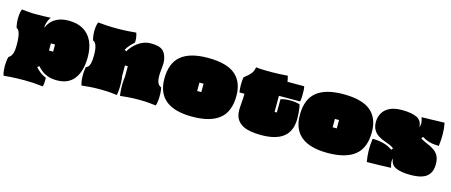

<svg xmlns="http://www.w3.org/2000/svg" viewBox="-54 -1530 5664 2411"><g transform="rotate(15 2778.5 -325.0)"><path d="M530 153Q461 145 404.5 141.5Q348 138 293 138Q247 138 197 139.5Q147 141 101 144Q55 147 20 151Q9 122 5.5 77Q2 32 5 -13.5Q8 -59 18 -92Q30 -98 44.5 -113Q59 -128 69.5 -163Q80 -198 80 -261Q80 -327 74 -368Q68 -409 58.5 -431Q49 -453 39.5 -461Q30 -469 23 -470Q13 -503 9.5 -548.5Q6 -594 10.5 -639Q15 -684 27 -713Q59 -709 92.5 -706Q126 -703 152 -701.5Q178 -700 184 -700Q246 -700 306 -701.5Q366 -703 405 -705Q392 -691 379.5 -664Q367 -637 361 -609Q355 -581 359 -562Q372 -601 404.5 -639.5Q437 -678 494 -703.5Q551 -729 637 -729Q748 -729 825 -683Q902 -637 941.5 -552Q981 -467 981 -350Q981 -169 906 -67.5Q831 34 680 34Q615 34 568 18.5Q521 3 486 -23Q451 -49 422 -82L400 -62Q429 -30 463 -4Q497 22 540 39Q542 115 530 153ZM489 -302H543V-395H489Z M997 17Q987 -10 982.5 -52.5Q978 -95 980 -140.5Q982 -186 990 -220Q1005 -225 1019 -239Q1033 -253 1042 -288.5Q1051 -324 1051 -390Q1051 -446 1044.5 -479.5Q1038 -513 1028.5 -531.5Q1019 -550 1008.5 -558Q998 -566 990 -570Q980 -603 976.5 -646Q973 -689 977.5 -731.5Q982 -774 994 -803Q1044 -797 1106 -793.5Q1168 -790 1244 -790Q1318 -790 1383 -794.5Q1448 -799 1490 -803Q1500 -775 1505.5 -737Q1511 -699 1503 -673Q1480 -655 1453.5 -626Q1427 -597 1404 -557L1429 -544Q1460 -597 1503.5 -636.5Q1547 -676 1597.5 -698Q1648 -720 1699 -720Q1757 -720 1797 -710.5Q1837 -701 1864 -676Q1891 -651 1906 -603Q1920 -562 1919 -519.5Q1918 -477 1913 -434.5Q1908 -392 1908 -350Q1908 -304 1917 -277.5Q1926 -251 1940.5 -238Q1955 -225 1969 -220Q1978 -186 1979.5 -140.5Q1981 -95 1977 -52.5Q1973 -10 1963 17Q1925 13 1871 7.5Q1817 2 1735 2Q1661 2 1597.5 7.5Q1534 13 1498 17Q1493 -10 1490 -54.5Q1487 -99 1488.5 -147Q1490 -195 1496 -230V-368H1459V-230Q1466 -195 1467.5 -147Q1469 -99 1466 -54.5Q1463 -10 1456 17Q1432 14 1403.5 10.5Q1375 7 1334 4.5Q1293 2 1232 2Q1157 2 1097.5 7Q1038 12 997 17Z M2437 35Q1980 35 1980 -337Q1980 -540 2095.5 -635Q2211 -730 2442 -730Q2687 -730 2798.5 -636.5Q2910 -543 2910 -361Q2910 -156 2792 -60.5Q2674 35 2437 35ZM2418 -293H2472V-402H2418Z M3333 34Q3184 34 3104 -5.5Q3024 -45 3000 -123Q2989 -158 2989.5 -200Q2990 -242 2995 -295Q3000 -348 3001 -413H2936Q2931 -441 2929 -476Q2927 -511 2929 -546.5Q2931 -582 2936 -610Q2962 -631 2986.5 -651.5Q3011 -672 3030 -700Q3049 -728 3056 -772Q3092 -767 3143.5 -765Q3195 -763 3253.5 -763.5Q3312 -764 3368 -766.5Q3424 -769 3467 -773Q3473 -754 3477 -735Q3481 -716 3483 -698H3701Q3706 -680 3708 -644Q3710 -608 3708.5 -568.5Q3707 -529 3701 -501L3425 -500V-291H3454L3455 -464Q3477 -472 3509.5 -476.5Q3542 -481 3578 -481Q3614 -481 3647 -476.5Q3680 -472 3703 -464Q3706 -459 3711 -430.5Q3716 -402 3719.5 -361.5Q3723 -321 3723 -280Q3723 -236 3713.5 -191Q3704 -146 3680 -105.5Q3656 -65 3612 -33.5Q3568 -2 3499.5 16Q3431 34 3333 34Z M4198 35Q3741 35 3741 -337Q3741 -540 3856.5 -635Q3972 -730 4203 -730Q4448 -730 4559.5 -636.5Q4671 -543 4671 -361Q4671 -156 4553 -60.5Q4435 35 4198 35ZM4179 -293H4233V-402H4179Z M5278 32Q5150 32 5082.5 0Q5015 -32 5013 -113Q5001 -79 5005.5 -49.5Q5010 -20 5020 9Q4921 12 4840 15Q4759 18 4706 17Q4693 -57 4691.5 -130Q4690 -203 4702 -284Q4775 -284 4842.5 -266.5Q4910 -249 4962 -211L4981 -234Q4952 -255 4920.5 -268.5Q4889 -282 4854 -293Q4807 -309 4768.5 -335Q4730 -361 4708 -401Q4686 -441 4686 -499Q4686 -561 4714.5 -613Q4743 -665 4805 -696.5Q4867 -728 4965 -728Q5092 -728 5160.5 -694.5Q5229 -661 5231 -575Q5244 -610 5240.5 -640.5Q5237 -671 5225 -705Q5296 -706 5347.5 -707.5Q5399 -709 5441 -710.5Q5483 -712 5522 -712Q5536 -646 5537 -569Q5538 -492 5527 -412Q5454 -413 5404 -427Q5354 -441 5307 -470L5290 -446Q5315 -430 5336 -420.5Q5357 -411 5374 -404Q5435 -379 5474 -350.5Q5513 -322 5532 -281.5Q5551 -241 5551 -181Q5551 -108 5525 -65Q5499 -22 5457.5 -1.5Q5416 19 5368.5 25.5Q5321 32 5278 32Z"/></g></svg>

Font: Oi
Style: Regular
Weight: 400
Designer: Kostas Bartsokas, Mohamad Dakak
Foundry: Foundry5
Version: Version 4.000